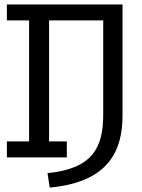

<svg xmlns="http://www.w3.org/2000/svg" viewBox="-20 -709 640 865"><path d="M194 71 204 136C471 112 532 -32 532 -188V-689H11V-617H111V-72H11V0H281V-72H201V-617H445V-193C445 -45 398 51 194 71Z"/></svg>

Font: FiraMono Nerd Font
Style: Regular
Weight: 400
Designer: Carrois Corporate & Edenspiekermann AG
Foundry: Carrois Corporate GbR & Edenspiekermann AG
Version: Version 003.206;Nerd Fonts 3.3.0